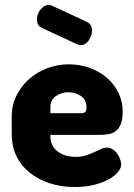

<svg xmlns="http://www.w3.org/2000/svg" viewBox="-20 -740 536 770"><path d="M257 -482Q300 -482 339 -468Q378 -454 407.5 -429Q437 -404 454.5 -369Q472 -334 472 -292Q472 -259 463.5 -240Q455 -221 441 -212Q427 -203 409.5 -201Q392 -199 375 -199H182V-193Q182 -156 210 -133.5Q238 -111 284 -111Q307 -111 325 -117Q343 -123 357.5 -129.5Q372 -136 384.5 -142Q397 -148 409 -148Q422 -148 433 -140.5Q444 -133 451 -122.5Q458 -112 462 -100.5Q466 -89 466 -80Q466 -66 453 -50Q440 -34 415.5 -20.5Q391 -7 356.5 1.5Q322 10 280 10Q224 10 178 -5.5Q132 -21 98 -48.5Q64 -76 45.5 -115Q27 -154 27 -202V-275Q27 -317 45 -354.5Q63 -392 94 -420.5Q125 -449 167 -465.5Q209 -482 257 -482ZM306 -286Q317 -286 322 -291Q327 -296 327 -310Q327 -340 304.5 -355Q282 -370 254 -370Q227 -370 204.5 -355Q182 -340 182 -310V-286ZM148 -628Q137 -633 132.5 -642Q128 -651 128 -662Q128 -672 131.5 -682Q135 -692 141.5 -700.5Q148 -709 156.5 -714.5Q165 -720 175 -720Q181 -720 189 -717L329 -652Q349 -642 349 -617Q349 -597 336 -578Q323 -559 303 -559Q298 -559 288 -563Z"/></svg>

Font: AkaAcidDosis
Style: ExtraBold
Weight: 800
Designer: Edgar Tolentino, Pablo Impallari, Igino Marini, Aka-Acid
Foundry: Edgar Tolentino, Pablo Impallari, Igino Marini, Aka-Acid
Version: Version 1.007